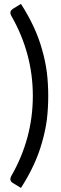

<svg xmlns="http://www.w3.org/2000/svg" viewBox="-20 -795 307 962"><path d="M144.5 -314.5Q144.5 -421.9 117.2 -522.5Q89.8 -623 37.1 -714.8Q33.2 -721.7 32.2 -727.5Q32.2 -730.5 32.2 -732.4Q32.2 -735.4 33.2 -737.3Q34.2 -742.2 38.1 -745.1Q41 -748 44.9 -751Q58.6 -758.8 85 -775.4Q122.1 -717.8 148.4 -661.1Q174.8 -604.5 190.4 -547.9Q207 -491.2 214.8 -432.6Q221.7 -375 221.7 -314.5Q221.7 -253.9 214.8 -195.3Q207 -137.7 190.4 -81.1Q174.8 -24.4 148.4 32.2Q122.1 88.9 85 146.5Q71.3 138.7 44.9 122.1Q41 120.1 38.1 117.2Q34.2 113.3 33.2 109.4Q31.2 105.5 32.2 98.6Q33.2 92.8 37.1 85.9Q89.8 -5.9 117.2 -106.4Q144.5 -207 144.5 -314.5Z"/></svg>

Font: Lato
Style: Regular
Weight: 400
Designer: Lukasz Dziedzic with Adam Twardoch and Botio Nikoltchev
Version: Version 2.015; 2015-08-06; http://www.latofonts.com/